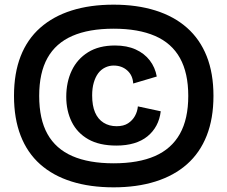

<svg xmlns="http://www.w3.org/2000/svg" viewBox="-20 -714 975 823"><path d="M467 89Q366 89 286.5 64Q207 39 152 -10Q97 -59 68.5 -132.5Q40 -206 40 -303Q40 -400 68.5 -473Q97 -546 152.5 -595Q208 -644 287 -669Q366 -694 467 -694Q567 -694 646.5 -669Q726 -644 781.5 -595Q837 -546 866 -473Q895 -400 895 -303Q895 -206 866 -132.5Q837 -59 781.5 -10Q726 39 646.5 64Q567 89 467 89ZM467 -14Q573 -14 644 -45Q715 -76 751 -140Q787 -204 787 -303Q787 -401 751.5 -465Q716 -529 644.5 -560Q573 -591 467 -591Q361 -591 290 -560Q219 -529 183.5 -465.5Q148 -402 148 -303Q148 -203 183.5 -139.5Q219 -76 290 -45Q361 -14 467 -14ZM479 -90Q406 -90 358.5 -117Q311 -144 287.5 -191.5Q264 -239 264 -299Q264 -362 287.5 -411.5Q311 -461 357.5 -490Q404 -519 473 -519Q524 -519 561.5 -502Q599 -485 622 -455Q645 -425 652 -386L551 -356Q549 -391 525.5 -412Q502 -433 467 -433Q448 -433 430.5 -424.5Q413 -416 401 -400Q389 -384 382 -360Q375 -336 375 -305Q375 -261 387.5 -232Q400 -203 424 -188Q448 -173 480 -173Q510 -173 529 -185.5Q548 -198 558.5 -217Q569 -236 571 -258L669 -237Q665 -203 650.5 -176Q636 -149 612 -129.5Q588 -110 554.5 -100Q521 -90 479 -90Z"/></svg>

Font: Bricolage Grotesque 48pt Condensed ExtraBold SemiBold
Style: Regular
Weight: 600
Version: Version 1.000;gftools[0.9.30]